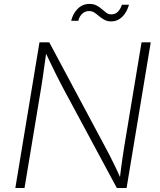

<svg xmlns="http://www.w3.org/2000/svg" viewBox="-20 -939 799 959"><path d="M56.6 0 177.2 -727.5H226.1L505.9 -204.1Q518.1 -182.1 531.2 -156Q544.4 -129.9 558.1 -101.3Q571.8 -72.8 585.4 -42L577.6 -41Q581.1 -71.3 585 -100.6Q588.9 -129.9 593 -157.7Q597.2 -185.5 601.1 -210L687 -727.5H732.9L612.3 0H563.5L291.5 -505.9Q278.3 -531.2 264.6 -558.1Q251 -585 236.3 -616Q221.7 -647 203.6 -684.6L212.4 -685.5Q207 -648.9 202.6 -616.9Q198.2 -585 194.3 -557.1Q190.4 -529.3 186.5 -506.3L102.5 0ZM536.1 -832Q516.6 -832 502 -839.8Q487.3 -847.7 475.3 -857.9Q463.4 -868.2 451.7 -876Q439.9 -883.8 425.3 -883.8Q404.8 -883.8 390.4 -870.1Q376 -856.4 371.1 -835H335.4Q344.2 -871.6 368.4 -895.5Q392.6 -919.4 426.3 -919.4Q447.8 -919.4 462.4 -911.6Q477.1 -903.8 488.5 -893.6Q500 -883.3 511 -875.2Q522 -867.2 536.1 -867.2Q554.2 -867.2 567.1 -878.7Q580.1 -890.1 588.9 -915.5H624.5Q613.3 -876.5 589.8 -854.2Q566.4 -832 536.1 -832Z"/></svg>

Font: Inter 16pt ExtraLight
Style: Italic
Weight: 250
Italic angle: -9.3988°
Version: Version 4.001;git-66647c0bb